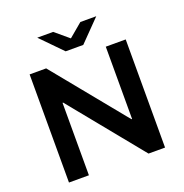

<svg xmlns="http://www.w3.org/2000/svg" viewBox="-154 -1031 1118 1168"><g transform="rotate(-20 405.0 -447.0)"><path d="M587 -232V-700H716V0H609L227 -469H223V0H94V-700H201L583 -232ZM596 -894 462 -757H348L214 -894H317L405 -820L493 -894Z"/></g></svg>

Font: CMG Sans SemiBold
Style: Regular
Weight: 600
Designer: Julieta Ulanovsky
Foundry: Julieta Ulanovsky
Version: Version 7.200